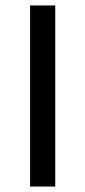

<svg xmlns="http://www.w3.org/2000/svg" viewBox="-20 -682 312 702"><path d="M182 -662V0H90V-662Z"/></svg>

Font: Belleza
Style: Regular
Weight: 400
Designer: Eduardo Rodriguez Tunni
Foundry: Eduardo Rodriguez Tunni
Version: Version 1.001